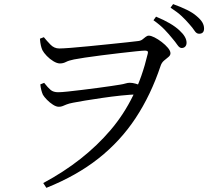

<svg xmlns="http://www.w3.org/2000/svg" viewBox="-20 -854 1040 936"><path d="M865.6 -620Q854.9 -620 844.9 -634.8Q834.9 -649.6 818.6 -668.6Q803.2 -687.8 782.1 -709.9Q761 -731.9 728.2 -755.3L740.7 -772.8Q779.7 -756.7 807.8 -740.1Q835.9 -723.6 854.6 -706.1Q889.5 -674.2 889.5 -646Q889.5 -633.9 883 -627Q876.5 -620 865.6 -620ZM190.8 38.4Q389.9 -68.3 519.2 -220.1Q648.4 -371.9 699.5 -589.2Q703.1 -601.5 699.1 -604.4Q695.1 -607.3 686.8 -607.3Q675.7 -607.3 642.5 -603.8Q609.2 -600.3 564.9 -595.2Q520.5 -590.1 475.3 -584.3Q430.1 -578.5 393.7 -573.1Q357.3 -567.6 340.7 -564.2Q314.8 -559 301.3 -551.8Q287.7 -544.7 271.9 -544.7Q258.4 -544.7 240.5 -555.4Q222.7 -566 208 -581.4Q193.3 -596.8 186.7 -609.5Q182.3 -619.2 179.2 -632.4Q176.1 -645.6 174.7 -665.4L193.8 -672.7Q207.6 -655.5 225.9 -636.6Q244.2 -617.7 268.8 -617.7Q285.1 -617.7 324.5 -620.7Q363.9 -623.7 413.6 -628.7Q463.3 -633.7 512.7 -638.7Q562 -643.7 600.1 -647.8Q638.3 -651.9 653.3 -653.9Q666.1 -655.3 674.3 -661.6Q682.6 -668 690 -674.1Q697.5 -680.2 705.6 -680.2Q716.1 -680.2 733.3 -671.6Q750.5 -662.9 768.4 -649.2Q786.2 -635.6 798.6 -620.8Q811 -605.9 811 -594.4Q811 -584.1 801 -576.1Q791 -568.2 779.6 -558.5Q768.1 -548.9 762.9 -532.9Q715.5 -391 641.3 -278.6Q567.1 -166.1 460.3 -81.7Q353.5 2.7 206.1 61.7ZM266.7 -333.5Q253.8 -333.5 238.1 -343.7Q222.3 -353.8 208.9 -367.6Q195.4 -381.4 189.2 -392.1Q184.8 -401.9 181.4 -414.7Q178 -427.5 176.6 -442.7L195.3 -450.1Q214 -426.1 227.3 -415.2Q240.6 -404.4 263.4 -404.4Q279.5 -404.4 310.4 -407.7Q341.3 -410.9 379.8 -415.7Q418.3 -420.5 456.1 -425.4Q493.9 -430.3 523.3 -434.8Q552.8 -439.3 566.2 -441.5Q581.5 -443.9 592.3 -447.2Q603.1 -450.5 612.5 -450.5Q626 -450.5 641.6 -446Q657.2 -441.4 671.6 -436.2L654.7 -394.1Q616.6 -393.1 570 -388.2Q523.4 -383.3 477.7 -376.5Q432.1 -369.8 394.6 -363.7Q357.1 -357.5 336.3 -353.3Q315.3 -349.3 304 -344.6Q292.6 -339.9 284.9 -336.7Q277.1 -333.5 266.7 -333.5ZM950.4 -689.5Q937.8 -689.5 928.5 -703.9Q919.2 -718.3 902.8 -736.5Q886.3 -755.9 866.2 -774.9Q846.1 -794 811.4 -816.7L823.9 -834Q862.4 -820.1 891.1 -806Q919.8 -791.8 937 -776.8Q957.6 -759.9 966.2 -745.2Q974.8 -730.5 974.8 -715Q974.8 -689.5 950.4 -689.5Z"/></svg>

Font: Noto Serif HK ExtraLight
Style: Regular
Weight: 200
Designer: Ryoko NISHIZUKA 西塚涼子 (kana & ideographs); Frank Grießhammer (Latin, Greek & Cyrillic); Wenlong ZHANG 张文龙 (bopomofo); San
Foundry: Adobe
Version: Version 2.002-H1;hotconv 1.1.0;makeotfexe 2.6.0